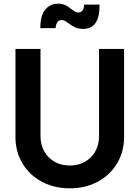

<svg xmlns="http://www.w3.org/2000/svg" viewBox="-20 -1011 758 1043"><path d="M64 -266V-745H200V-273Q200 -202 244.5 -157Q289 -112 359 -112Q429 -112 473.5 -157Q518 -202 518 -273V-745H654V-266Q654 -187 616 -123.5Q578 -60 511 -24Q444 12 359 12Q274 12 207 -24Q140 -60 102 -123.5Q64 -187 64 -266ZM354 -883Q342 -893 333 -897.5Q324 -902 314 -902Q286 -902 282 -858H199Q199 -926 225.5 -958.5Q252 -991 295 -991Q318 -991 334 -983.5Q350 -976 367 -962Q380 -952 388 -947.5Q396 -943 407 -943Q421 -943 429 -955.5Q437 -968 437 -986H521Q521 -917 498.5 -885.5Q476 -854 432 -854Q407 -854 391 -861Q375 -868 354 -883Z"/></svg>

Font: Evergrow Sans
Style: Bold
Weight: 700
Foundry: 10Web
Version: Version 1.000